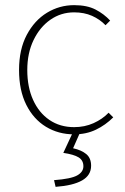

<svg xmlns="http://www.w3.org/2000/svg" viewBox="-20 -510 486 746"><path d="M268 12Q207 12 158.5 -17.5Q110 -47 82 -103Q54 -159 54 -238Q54 -318 84 -374.5Q114 -431 162.5 -460.5Q211 -490 268 -490Q318 -490 351 -473Q384 -456 408 -430L390 -412Q368 -435 337.5 -448.5Q307 -462 268 -462Q217 -462 176 -433.5Q135 -405 110.5 -354.5Q86 -304 86 -238Q86 -172 108.5 -122Q131 -72 172 -44Q213 -16 268 -16Q309 -16 343.5 -31.5Q378 -47 402 -72L420 -54Q390 -24 352.5 -6Q315 12 268 12ZM196 216 190 190Q256 185 280 171.5Q304 158 304 136Q304 113 285.5 101.5Q267 90 226 84L266 -2H294L264 66Q296 73 315 88.5Q334 104 334 134Q334 171 299 191Q264 211 196 216Z"/></svg>

Font: Source Sans 3 ExtraLight ExtraLight
Style: Regular
Weight: 250
Version: Version 3.052;hotconv 1.1.0;makeotfexe 2.6.0